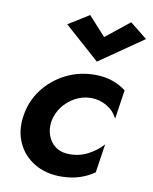

<svg xmlns="http://www.w3.org/2000/svg" viewBox="-84 -795 693 867"><g transform="rotate(10 263.0 -361.5)"><path d="M338 -645 447 -732 526 -669 325 -530 164 -673 259 -732ZM170 -230Q162 -176 190 -137Q218 -98 273 -97Q320 -96 360 -117Q400 -138 427 -169L407 -37Q378 -16 339.5 -3.5Q301 9 254 9Q184 9 132 -22.5Q80 -54 55.5 -108.5Q31 -163 41 -230Q51 -300 92 -354Q133 -408 194.5 -439Q256 -470 328 -470Q373 -470 408.5 -457.5Q444 -445 471 -424L451 -291Q434 -325 400.5 -344.5Q367 -364 327 -364Q289 -363 255.5 -345Q222 -327 199.5 -297Q177 -267 170 -230Z"/></g></svg>

Font: Von Semi
Style: Italic
Weight: 600
Version: Version 4.000; ttfautohint (v1.8.4.7-5d5b)